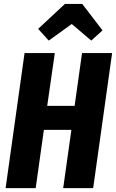

<svg xmlns="http://www.w3.org/2000/svg" viewBox="-20 -965 595 985"><path d="M230 -756.8 175.8 -816.9 313 -944.8H401.9L505.9 -809.1L448.2 -756.8L348.1 -841.8ZM163.1 0H8.8L106 -692.9H261.2L222.2 -421.9H362.8L400.9 -692.9H555.2L458 0H304.2L346.2 -298.8H205.1Z"/></svg>

Font: Fira Sans Compressed
Style: Bold Italic
Weight: 700
Width: 3
Italic angle: -8°
Designer: Carrois Corporate & Edenspiekermann AG
Foundry: Carrois Corporate GbR & Edenspiekermann AG
Version: Version 4.203;PS 004.203;hotconv 1.0.88;makeotf.lib2.5.64775